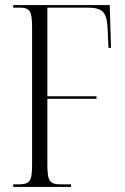

<svg xmlns="http://www.w3.org/2000/svg" viewBox="-20 -734 491 754"><path d="M32 0H259V-10H220C174 -10 166 -23 166 -90V-346H359V-356H166V-704H322C387 -704 400 -685 403 -614L406 -546H416L411 -714H32V-704H55C98 -704 106 -692 106 -624V-89C106 -22 98 -10 51 -10H32Z"/></svg>

Font: Noto Serif Display ExtraCondensed Light
Style: Regular
Weight: 300
Width: 2
Designer: Monotype Design Team
Foundry: Monotype Imaging Inc.
Version: Version 2.009